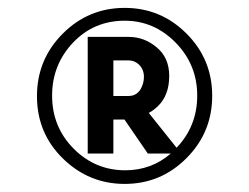

<svg xmlns="http://www.w3.org/2000/svg" viewBox="-20 -762 626 482"><path d="M264.6 -610.4V-521H302.7Q323.7 -521 334 -540Q341.3 -553.7 341.3 -569.3Q341.3 -587.4 329.1 -599.6Q317.9 -610.4 302.7 -610.4ZM200.2 -376.5V-669.4H302.7Q342.8 -669.4 374 -642.6Q404.8 -616.7 404.8 -571.3Q404.8 -522.5 376 -495.1Q364.7 -484.4 353.5 -478.5L423.3 -391.1Q475.1 -445.3 475.1 -522Q475.1 -599.6 421.1 -654.8Q367.2 -710 293 -710Q216.3 -710 164.1 -655.8Q110.8 -600.1 110.8 -522Q110.8 -443.4 164.8 -388.9Q218.8 -334.5 294.4 -334.5Q359.9 -334.5 408.7 -376.5H351.1L292.5 -461.9H264.6V-376.5ZM293 -300.3Q203.6 -300.3 138.7 -363.3Q72.8 -427.2 72.8 -520.5Q72.8 -612.8 137.7 -677.7Q202.1 -742.2 293 -742.2Q383.8 -742.2 448.2 -677.7Q512.7 -613.3 512.7 -521.5Q512.7 -429.7 448.2 -365Q383.8 -300.3 293 -300.3Z"/></svg>

Font: Consola Mono
Style: Book
Weight: 400
Monospace: yes
Version: Version 2.001